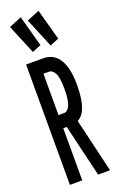

<svg xmlns="http://www.w3.org/2000/svg" viewBox="-163 -891 576 934"><g transform="rotate(-20 125.0 -424.0)"><path d="M26 0V-623H114Q169 -623 197 -578Q225 -533 225 -447Q225 -374 210.5 -333.5Q196 -293 168 -279L234 0H172L108 -270H90V0ZM90 -338H119Q137 -338 149 -363Q161 -388 161 -447Q161 -506 149 -529Q137 -552 119 -552H90ZM78 -669 15 -821 80 -848 124 -688ZM170 -669 107 -821 172 -848 216 -688Z"/></g></svg>

Font: Inconsolata UltraCondensed SemiBold
Style: Regular
Weight: 600
Width: 1
Monospace: yes
Designer: Raph Levien, Cyreal, Brenton Simpson
Foundry: Raph Levien, Cyreal, Google
Version: Version 3.001; ttfautohint (v1.8.2.53-6de2)